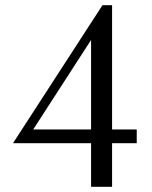

<svg xmlns="http://www.w3.org/2000/svg" viewBox="-20 -720 587 740"><path d="M412 -221H507V-168H412V0H331V-168H30L375 -700H412ZM108 -221H331V-566Z"/></svg>

Font: Tenor Sans
Style: Regular
Weight: 400
Designer: Denis Masharov
Foundry: Denis Masharov
Version: Version 1.1